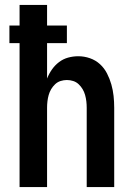

<svg xmlns="http://www.w3.org/2000/svg" viewBox="-20 -755 540 775"><path d="M59 0V-581H18V-652H59V-735H170V-652H250V-581H170V-438Q178 -458 190 -475Q202 -492 218.5 -504.5Q235 -517 255 -522.5Q275 -528 296 -528Q320 -528 343 -520Q366 -512 383.5 -496Q401 -480 412 -458.5Q423 -437 429.5 -414Q436 -391 438.5 -367.5Q441 -344 441 -320V0H330V-320Q330 -333 328.5 -346Q327 -359 323.5 -371.5Q320 -384 313.5 -395Q307 -406 297.5 -415Q288 -424 275.5 -428Q263 -432 250 -432Q237 -432 224.5 -428Q212 -424 202.5 -415Q193 -406 186.5 -395Q180 -384 176.5 -371.5Q173 -359 171.5 -346Q170 -333 170 -320V0Z"/></svg>

Font: Iosevka Algr
Style: Bold
Weight: 700
Monospace: yes
Designer: Belleve Invis
Foundry: Belleve Invis
Version: Version 26.0.2; ttfautohint (v1.8.3)